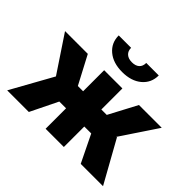

<svg xmlns="http://www.w3.org/2000/svg" viewBox="-162 -988 1225 1225"><g transform="rotate(45 451.0 -375.5)"><path d="M598.1 -184.6H535.6V0H371.1V-184.6H310.1L219.7 0H24.4L181.6 -282.7L18.1 -528.3H223.6L323.7 -338.4H371.1V-528.3H535.6V-338.4H584.5L685.1 -528.3H890.6L726.1 -281.7L731 -284.2L889.2 0H688ZM641.1 -751Q641.1 -684.1 591.8 -642.6Q542.5 -601.1 460.4 -601.1Q378.4 -601.1 329.1 -642.6Q279.8 -684.1 279.8 -751H391.6Q391.6 -721.7 409.9 -705.3Q428.2 -689 460.4 -689Q492.7 -689 510.5 -704.8Q528.3 -720.7 528.3 -751Z"/></g></svg>

Font: Roboto
Style: Regular
Weight: 900
Designer: Google
Version: Version 2.001171; 2014